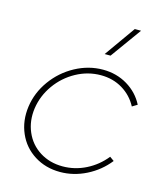

<svg xmlns="http://www.w3.org/2000/svg" viewBox="-112 -816 763 907"><g transform="rotate(15 270.0 -362.0)"><path d="M43.9 -250Q53.7 -320.3 96.9 -380.1Q140.1 -439.9 204.8 -474.9Q269.5 -509.8 339.8 -509.8Q406.2 -509.8 459.5 -477.8Q512.7 -445.8 540 -392.1L515.1 -377Q489.7 -425.3 442.9 -453.6Q396 -481.9 336.9 -481.9Q273.4 -481.9 216.3 -450.7Q159.2 -419.4 121.3 -366.2Q83.5 -313 74.2 -250Q65.4 -187 88.4 -133.8Q111.3 -80.6 159.9 -49.8Q208.5 -19 272 -19Q331.5 -19 385.5 -46.1Q439.5 -73.2 478 -121.1L499 -106Q456.5 -52.2 394.8 -21.2Q333 9.8 267.1 9.8Q196.3 9.8 141.4 -24.9Q86.4 -59.6 60.3 -119.4Q34.2 -179.2 43.9 -250ZM327.1 -583 434.1 -733.9H464.8L356 -583Z"/></g></svg>

Font: Human Sans ExtraLight
Style: Italic
Weight: 200
Italic angle: -8°
Designer: Tim Radville
Foundry: Continuum
Version: Version 1.000;FEAKit 1.0